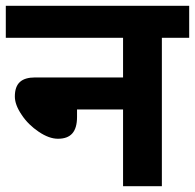

<svg xmlns="http://www.w3.org/2000/svg" viewBox="-20 -642 672 662"><path d="M404.3 0H538.1V-511.7H632.3V-622.1H0V-511.7H404.3V-375H101.6C54.7 -375 31.2 -355.5 31.2 -309.1C31.2 -290 39.1 -269 54.7 -246.1C69.8 -223.1 89.8 -203.6 113.8 -187.5C137.7 -171.4 159.7 -163.6 179.7 -163.6C224.1 -163.6 245.6 -187.5 245.6 -238.8V-264.6H404.3Z"/></svg>

Font: Noto Reveo Sans
Style: Bold
Weight: 700
Designer: Monotype Design team
Foundry: Monotype Imaging Inc.
Version: Version 1.04